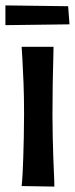

<svg xmlns="http://www.w3.org/2000/svg" viewBox="-23 -690 277 710"><path d="M178 0 57 -2Q59 -20 60.5 -46.5Q62 -73 63 -107Q64 -141 65 -181Q66 -221 66 -267Q66 -332 64 -383Q62 -434 60 -468Q58 -502 57 -517H175Q175 -505 174 -470Q173 -435 172 -382.5Q171 -330 171 -266Q171 -223 172 -184Q173 -145 174 -110.5Q175 -76 176.5 -48Q178 -20 178 0ZM-3 -597V-670L229 -667L234 -600Z"/></svg>

Font: Truculenta
Style: Bold
Weight: 700
Designer: Ivan Castro, Eva Sanz & Omnibus-Type Team
Foundry: Omnibus-Type
Version: Version 1.002